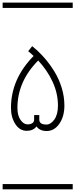

<svg xmlns="http://www.w3.org/2000/svg" viewBox="-20 -990 570 1453"><path d="M269 -532.2Q111.8 -373.5 111.8 -172.9Q111.8 -116.2 135.3 -82.5Q158.7 -48.8 188.5 -48.8Q210.9 -48.8 224.6 -57.9Q238.3 -66.9 238.3 -85V-119.1H277.3V-85Q277.3 -47.4 331.1 -47.4Q363.8 -47.4 391.1 -85.2Q418.5 -123 418.5 -191.4Q418.5 -283.2 378.4 -370.4Q338.4 -457.5 269 -532.2ZM223.6 -640.6Q272.9 -601.1 315.2 -553Q357.4 -504.9 392.3 -447.8Q427.2 -390.6 447.3 -324.5Q467.3 -258.3 467.3 -191.4Q467.3 -108.4 429 -53.5Q390.6 1.5 333.5 1.5Q280.8 1.5 256.3 -33.2Q231.4 0 182.1 0Q128.9 0 95.9 -51.3Q63 -102.5 63 -172.9Q63 -392.6 234.4 -566.4Q213.4 -586.9 193.4 -602.5ZM0 402.8H530.3V442.9H0ZM0 -970.2H530.3V-930.2H0Z"/></svg>

Font: AzarMehrMSRS1
Style: Regular
Weight: 1
Designer: Amin Abedi
Version: Version 1.00